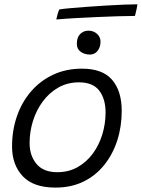

<svg xmlns="http://www.w3.org/2000/svg" viewBox="-20 -855 658 892"><path d="M237.5 16.5Q135.5 16.5 85.8 -36.2Q36 -89 36 -174.5Q36 -249 58.5 -314.5Q81 -380 123.8 -429.8Q166.5 -479.5 226.5 -507.8Q286.5 -536 361 -536Q456.5 -536 501 -484Q545.5 -432 545.5 -340Q545.5 -267 524.8 -202.5Q504 -138 464.2 -88.5Q424.5 -39 367.5 -11.2Q310.5 16.5 237.5 16.5ZM246 -55Q298.5 -55 340 -78.2Q381.5 -101.5 410.8 -141Q440 -180.5 455.2 -230.2Q470.5 -280 470.5 -332.5Q470.5 -395.5 441 -434Q411.5 -472.5 347 -472.5Q294 -472.5 251.5 -448.5Q209 -424.5 179 -384Q149 -343.5 133.2 -293.2Q117.5 -243 117.5 -191Q117.5 -131.5 149.8 -93.2Q182 -55 246 -55ZM390.5 -712.5Q414.5 -712.5 430.8 -697.8Q447 -683 447 -661.5Q447 -636 433.5 -618.8Q420 -601.5 397.5 -601.5Q373.5 -601.5 355.2 -614.2Q337 -627 337 -651.5Q337 -682 352.8 -697.2Q368.5 -712.5 390.5 -712.5ZM607 -781Q573.5 -781 527.5 -779.5Q481.5 -778 430.5 -775.8Q379.5 -773.5 330.2 -770.8Q281 -768 241.5 -764.5Q244 -776 247.5 -788.8Q251 -801.5 255.5 -811Q271.5 -814 305.5 -817Q339.5 -820 383 -823.2Q426.5 -826.5 471.8 -829.2Q517 -832 555.8 -833.5Q594.5 -835 618.5 -835Q618 -829.5 614.8 -813.5Q611.5 -797.5 607 -781Z"/></svg>

Font: Grandstander Thin Light
Style: Italic
Weight: 300
Italic angle: -15°
Version: Version 1.200